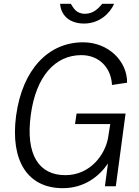

<svg xmlns="http://www.w3.org/2000/svg" viewBox="-20 -973 728 1003"><path d="M308 10C419 10 497 -50 544 -119L528 0H585L636 -380H380L372 -325H556L544 -250C528 -166 453 -58 321 -58C185 -58 112 -162 141 -374C168 -573 267 -685 405 -685C500 -685 561 -617 565 -529L644 -541C645 -653 547 -752 414 -752C233 -752 97 -611 64 -368C33 -132 125 10 308 10ZM514 -953C495 -930 468 -901 424 -901C376 -901 362 -935 350 -953H294C298 -895 341 -850 419 -850C500 -850 555 -904 576 -953Z"/></svg>

Font: Cheyenne Sans Light
Style: Italic
Weight: 300
Italic angle: -8.13011°
Designer: The Public Sans project authors (U.S. Web Design System), Libre Franklin designed by Pablo Impallari and Rodrigo Fuenzal
Foundry: The Cheyenne Sans Project Authors
Version: Version 2.007